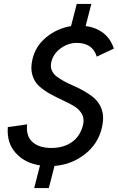

<svg xmlns="http://www.w3.org/2000/svg" viewBox="-20 -830 595 970"><path d="M152.8 120.1 182.1 5.4Q106 -5.9 59.6 -56.9Q13.2 -107.9 19.5 -188L117.2 -201.7Q110.4 -142.1 144.3 -112.3Q178.2 -82.5 239.3 -82.5Q301.3 -82.5 343.8 -112.5Q386.2 -142.6 399.9 -200.7Q406.7 -230.5 393.8 -253.9Q380.9 -277.3 355.2 -293Q329.6 -308.6 297.6 -323.2Q265.6 -337.9 234.1 -355.2Q202.6 -372.6 178.5 -394Q154.3 -415.5 143.8 -450Q133.3 -484.4 143.6 -528.8Q158.7 -596.2 212.9 -641.1Q267.1 -686 338.9 -698.2L367.7 -810.1H441.4L412.6 -698.2Q464.8 -691.9 501.7 -663.3Q538.6 -634.8 555.2 -584.5L468.8 -543.9Q447.8 -613.3 367.7 -613.3Q324.2 -613.3 286.6 -585.9Q249 -558.6 239.3 -516.6Q233.9 -494.1 241.2 -475.8Q248.5 -457.5 264.6 -444.8Q280.8 -432.1 303 -419.9Q325.2 -407.7 350.1 -397.2Q375 -386.7 399.7 -372.8Q424.3 -358.9 445.3 -343.3Q466.3 -327.6 480.7 -304.9Q495.1 -282.2 499.5 -253.9Q503.9 -225.6 495.1 -186.5Q476.6 -104 409.4 -51.3Q342.3 1.5 255.4 8.3L226.6 120.1Z"/></svg>

Font: HK Grotesk Medium Italic
Style: Regular
Weight: 500
Italic angle: -13°
Designer: Alfredo Marco Pradil and Stefan Peev
Foundry: Hanken Design Co.
Version: Version 1.000;PS 001.000;hotconv 1.0.88;makeotf.lib2.5.64775